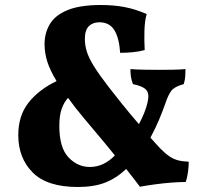

<svg xmlns="http://www.w3.org/2000/svg" viewBox="-20 -737 828 767"><path d="M620 -144Q641 -123 657.5 -112Q674 -101 691.5 -96.5Q709 -92 734 -91Q734 -73 731 -50Q728 -27 722 -10Q697 -10 664.5 -7.5Q632 -5 599 -0.5Q566 4 539 9Q525 -9 511.5 -27Q498 -45 484 -62Q445 -25 400 -7.5Q355 10 291 10Q168 10 110.5 -48Q53 -106 53 -197Q53 -275 94 -327Q135 -379 206 -413Q180 -456 169 -490.5Q158 -525 158 -561Q158 -605 179 -640.5Q200 -676 249.5 -696.5Q299 -717 383 -717Q436 -717 479 -708.5Q522 -700 566 -681Q558 -653 557 -615Q556 -577 558 -537Q536 -531 511 -528.5Q486 -526 460 -526Q456 -586 436.5 -617Q417 -648 377 -648Q351 -648 335 -632.5Q319 -617 319 -581Q319 -556 327 -530.5Q335 -505 355.5 -472Q376 -439 413 -391Q433 -365 465 -325Q497 -285 535 -241Q560 -288 569 -326Q578 -362 564.5 -377.5Q551 -393 511 -401Q505 -417 503 -431Q501 -445 501 -461Q525 -459 559.5 -458.5Q594 -458 618 -458Q643 -458 671 -458.5Q699 -459 721 -461Q721 -446 720 -431.5Q719 -417 714 -401Q677 -391 664.5 -374.5Q652 -358 641 -325Q627 -286 614.5 -256.5Q602 -227 581 -187Q602 -164 620 -144ZM339 -70Q394 -70 439 -116Q398 -167 358 -214Q318 -261 281 -307Q265 -328 252 -346Q236 -329 226.5 -302.5Q217 -276 217 -234Q217 -147 253.5 -108.5Q290 -70 339 -70Z"/></svg>

Font: Vollkorn ExtraBold
Style: Regular
Weight: 800
Designer: Friedrich Althausen
Foundry: Friedrich Althausen
Version: Version 5.000; ttfautohint (v1.8.3)